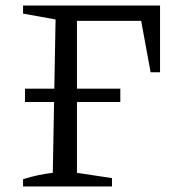

<svg xmlns="http://www.w3.org/2000/svg" viewBox="-20 -671 648 691"><path d="M63 0V-26Q91 -35 117.5 -40.5Q144 -46 170 -49L180 -601L63 -622V-651H556V-411H522L488 -596H257V-49L383 -30V0ZM70 -304V-352H413V-304Z"/></svg>

Font: Piazzolla 24pt
Style: Regular
Weight: 400
Designer: Juan Pablo del Peral
Foundry: Huerta Tipografica
Version: Version 2.005